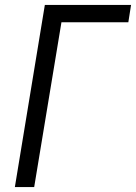

<svg xmlns="http://www.w3.org/2000/svg" viewBox="-20 -755 549 775"><path d="M40 0 161 -735H509L498 -665H228L118 0Z"/></svg>

Font: Iosevka SS04
Style: Italic
Weight: 400
Italic angle: -9°
Monospace: yes
Designer: Belleve Invis
Foundry: Belleve Invis
Version: Version 19.0.0; ttfautohint (v1.8.4)